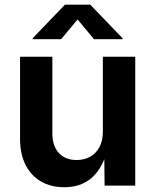

<svg xmlns="http://www.w3.org/2000/svg" viewBox="-20 -786 658 813"><path d="M252.4 6.8Q195.8 6.8 153.6 -17.6Q111.3 -42 88.1 -88.1Q64.9 -134.3 64.9 -198.7V-545.9H201.7V-221.2Q201.7 -168.5 229 -138.4Q256.3 -108.4 304.7 -108.4Q336.9 -108.4 362.1 -122.6Q387.2 -136.7 401.4 -163.6Q415.5 -190.4 415.5 -228V-545.9H552.7V0H422.9L421.4 -135.7H430.2Q408.2 -65.4 363.8 -29.3Q319.3 6.8 252.4 6.8ZM238.8 -620.1H118.2V-624L254.9 -766.1H362.3L499 -624V-620.1H377.9L308.6 -703.6Z"/></svg>

Font: Inter Cardless
Style: Bold
Weight: 700
Designer: Rasmus Andersson
Foundry: rsms
Version: Version 4.001;git-9221beed3